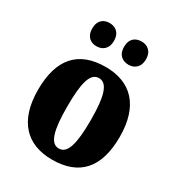

<svg xmlns="http://www.w3.org/2000/svg" viewBox="-182 -876 928 1003"><g transform="rotate(30 282.5 -374.5)"><path d="M380 -619C411 -619 445 -638 445 -689C445 -741 411 -759 380 -759C345 -759 313 -741 313 -689C313 -638 345 -619 380 -619ZM186 -619C219 -619 252 -638 252 -689C252 -741 219 -759 186 -759C153 -759 121 -741 121 -689C121 -638 153 -619 186 -619ZM281 10C444 10 529 -82 529 -270C529 -458 436 -550 284 -550C121 -550 36 -458 36 -270C36 -82 129 10 281 10ZM283 -58C230 -58 212 -131 212 -270C212 -410 229 -482 282 -482C335 -482 354 -410 354 -270C354 -131 336 -58 283 -58Z"/></g></svg>

Font: Noto Serif Devanagari Condensed Black
Style: Regular
Weight: 900
Width: 3
Designer: Universal Thirst, Indian Type Foundry and the Monotype Design Team
Foundry: Monotype Imaging Inc.
Version: Version 2.004